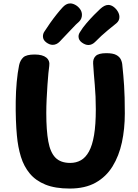

<svg xmlns="http://www.w3.org/2000/svg" viewBox="-20 -1084 801 1112"><path d="M90.8 -707.3Q97.1 -735.2 114.9 -751.8Q132.8 -768.3 180.7 -768.3Q226.3 -768.3 248.2 -750.5Q270 -732.7 265.2 -701.6Q263 -689.3 260.3 -659.9Q257.6 -630.6 254.8 -591.3Q252.1 -552 250.1 -509.8Q248.1 -467.6 248.1 -429.4Q248.1 -329.4 259.7 -265.3Q271.2 -201.2 301.2 -170.8Q331.2 -140.4 386.9 -140.4Q420.9 -140.4 448.4 -155.8Q475.9 -171.2 495.3 -206.6Q514.7 -241.9 524.8 -301.7Q534.9 -361.4 534.9 -451Q534.9 -527 528.9 -592.7Q522.9 -658.4 519.4 -716.1Q517.7 -744.2 534.6 -760.1Q551.4 -776 595.3 -776Q633.4 -776.2 652.8 -765.9Q672.1 -755.7 679.9 -739.4Q687.7 -723.1 688.7 -704.1Q691.7 -675.1 694.2 -647.4Q696.7 -619.7 698.7 -588.4Q700.7 -557.2 701.8 -518.1Q702.9 -479 702.9 -427Q702.9 -338 686.1 -259.5Q669.2 -181 631.9 -120.5Q594.6 -60 533.7 -26Q472.9 8 383.9 8Q299.7 8 243.3 -14.8Q186.9 -37.6 152.6 -78.9Q118.2 -120.3 101 -176.3Q83.8 -232.3 77.9 -299Q74.1 -338 72.2 -389.4Q70.3 -440.9 71.1 -497.6Q71.8 -554.2 76.8 -608.7Q81.8 -663.1 90.8 -707.3ZM284.7 -824.3Q267 -824.3 247.8 -838.5Q228.7 -852.7 228.7 -873.4Q228.7 -888.8 236.9 -900.8Q251.6 -923.9 269.9 -949.9Q288.3 -976 307.6 -1000.2Q326.9 -1024.4 342.1 -1040.8Q351 -1050.9 362.2 -1057.6Q373.4 -1064.2 386.7 -1064.2Q401 -1064.2 416.7 -1055.5Q432.4 -1046.8 443.5 -1031.7Q454.6 -1016.6 454.6 -998Q454.6 -987.2 450.6 -977.1Q446.6 -967 438.1 -958.8Q423.3 -946.8 392.3 -913.2Q361.3 -879.7 324 -841.3Q316.7 -834 306.8 -829.2Q296.9 -824.3 284.7 -824.3ZM491.8 -823.3Q474.1 -823.3 454.4 -837.5Q434.8 -851.7 434.8 -872.4Q434.8 -886.2 444 -899.3Q458.1 -923 480.2 -948.8Q502.3 -974.7 524.6 -997.4Q546.9 -1020.2 560.9 -1032.8Q572.2 -1043.1 583.7 -1049.3Q595.2 -1055.4 606.9 -1055.4Q622.8 -1055.4 637.5 -1044.7Q652.2 -1033.9 661.9 -1017.9Q671.6 -1001.9 671.6 -985.4Q671.6 -964.4 655 -950Q640 -937.9 603.9 -908.4Q567.9 -878.9 530.3 -840.6Q523 -833.2 513.1 -828.3Q503.2 -823.3 491.8 -823.3Z"/></svg>

Font: Playpen Sans Thai
Style: Regular
Weight: 400
Designer: Sirin Gunkloy, Laura Meseguer, Veronika Burian, José Scaglione
Foundry: TypeTogether
Version: Version 2.000